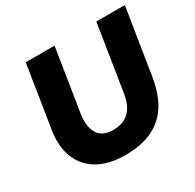

<svg xmlns="http://www.w3.org/2000/svg" viewBox="-155 -875 1072 1055"><g transform="rotate(-30 380.5 -347.0)"><path d="M350 11Q281 11 224 -9Q167 -29 128 -70Q89 -111 73 -173Q57 -235 71 -318L132 -705H315L252 -308Q241 -230 268.5 -186Q296 -142 364 -142Q426 -142 463.5 -176.5Q501 -211 513 -281L580 -705H761L695 -290Q680 -193 639.5 -126Q599 -59 528 -24Q457 11 350 11Z"/></g></svg>

Font: Nunito Sans 12pt Black
Style: Italic
Weight: 900
Italic angle: -9°
Designer: Vernon Adams
Foundry: Vernon Adams
Version: Version 3.101;gftools[0.9.27]